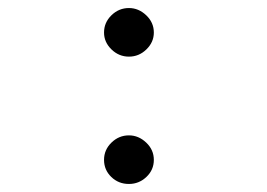

<svg xmlns="http://www.w3.org/2000/svg" viewBox="-20 -447 665 478"><path d="M301 -306Q276 -306 257.5 -324Q239 -342 239 -366Q239 -391 257.5 -409Q276 -427 301 -427Q325 -427 344 -409Q363 -391 363 -366Q363 -342 344.5 -324Q326 -306 301 -306ZM301 11Q275 11 257 -6.5Q239 -24 239 -49Q239 -74 257.5 -92Q276 -110 301 -110Q325 -110 344 -92Q363 -74 363 -49Q363 -24 344.5 -6.5Q326 11 301 11Z"/></svg>

Font: Inconsolata Expanded
Style: Regular
Weight: 400
Width: 7
Monospace: yes
Designer: Raph Levien, Cyreal, Brenton Simpson
Foundry: Raph Levien, Cyreal, Google
Version: Version 3.100; ttfautohint (v1.8.4.7-5d5b)